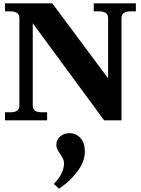

<svg xmlns="http://www.w3.org/2000/svg" viewBox="-20 -720 843 1149"><path d="M10 -48H42Q96 -48 96 -88V-612Q96 -652 42 -652H10V-700H293L627 -251V-612Q627 -652 573 -652H541V-700H793V-652H761Q707 -652 707 -612V0H603L176 -581V-88Q176 -48 230 -48H262V0H10ZM302 381Q363 318 363 257Q363 242 357 230Q351 218 340 201Q329 186 323 173.5Q317 161 317 146Q317 118 339 97.5Q361 77 396 77Q436 77 462 106.5Q488 136 488 187Q488 248 441 309Q394 370 333 409Z"/></svg>

Font: Taviraj Black
Style: Regular
Weight: 900
Designer: Katatrad Team
Foundry: CadsonDemak
Version: Version 1.030